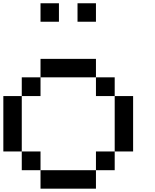

<svg xmlns="http://www.w3.org/2000/svg" viewBox="-20 -1130 929 1150"><path d="M222.7 0Q222.7 -27.3 222.7 -110.4Q305.7 -110.4 554.7 -110.4Q554.7 -83 554.7 0Q471.7 0 222.7 0ZM110.4 -110.4Q110.4 -138.7 110.4 -222.7Q138.7 -222.7 222.7 -222.7Q222.7 -194.3 222.7 -110.4Q194.3 -110.4 110.4 -110.4ZM554.7 -110.4Q554.7 -138.7 554.7 -222.7Q583 -222.7 667 -222.7Q667 -194.3 667 -110.4Q638.7 -110.4 554.7 -110.4ZM0 -222.7Q0 -305.7 0 -554.7Q27.3 -554.7 110.4 -554.7Q110.4 -471.7 110.4 -222.7Q83 -222.7 0 -222.7ZM667 -222.7Q667 -305.7 667 -554.7Q694.3 -554.7 777.3 -554.7Q777.3 -471.7 777.3 -222.7Q750 -222.7 667 -222.7ZM110.4 -554.7Q110.4 -583 110.4 -667Q138.7 -667 222.7 -667Q222.7 -638.7 222.7 -554.7Q194.3 -554.7 110.4 -554.7ZM554.7 -554.7Q554.7 -583 554.7 -667Q583 -667 667 -667Q667 -638.7 667 -554.7Q638.7 -554.7 554.7 -554.7ZM222.7 -667Q222.7 -694.3 222.7 -777.3Q305.7 -777.3 554.7 -777.3Q554.7 -750 554.7 -667Q471.7 -667 222.7 -667ZM222.7 -1000Q222.7 -1027.3 222.7 -1110.4Q250 -1110.4 333 -1110.4Q333 -1083 333 -1000Q326.2 -1000 305.7 -1000Q284.2 -1000 222.7 -1000ZM444.3 -1000Q444.3 -1027.3 444.3 -1110.4Q471.7 -1110.4 554.7 -1110.4Q554.7 -1083 554.7 -1000Q527.3 -1000 444.3 -1000Z"/></svg>

Font: Ingsat TST_CRD
Style: Regular
Weight: 300
Designer: Tofik Waleny
Version: 1.0